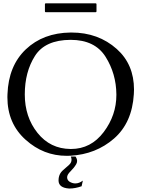

<svg xmlns="http://www.w3.org/2000/svg" viewBox="-20 -897 826 1127"><path d="M248.5 -877.4H541.5Q546.4 -877.4 546.4 -872.6V-830.6Q546.4 -825.2 541.5 -825.2H248.5Q243.7 -825.2 243.7 -830.6V-872.6Q243.7 -877.4 248.5 -877.4ZM394.5 -663.1Q244.6 -662.6 185.1 -568.6Q125.5 -474.6 125.5 -342.8Q125.5 -210.4 200.2 -116.9Q274.9 -23.4 394.5 -22.5H397Q513.7 -22.5 588.9 -122.1Q663.1 -220.7 663.1 -339.8V-342.8Q662.1 -464.4 599.6 -563.7Q537.1 -663.1 394.5 -663.1ZM394.5 -706.1H399.4Q557.1 -706.1 665.5 -609.4Q766.6 -519 766.6 -371.1Q766.6 -357.9 765.6 -344.2Q755.4 -176.3 649.2 -83.7Q543 8.8 393.6 17.1Q382.3 17.6 371.1 17.6Q235.4 17.6 130.9 -76.2Q23.4 -171.9 23.4 -326.7Q23.4 -335.4 23.9 -344.2Q29.8 -510.7 131.6 -607.4Q233.4 -704.1 394.5 -706.1ZM423.3 22Q432.6 35.2 432.6 47.9Q432.6 57.6 427.2 66.9Q414.6 88.4 394.3 108.2Q374 127.9 374 143.6Q374 160.2 388.7 169.9Q405.3 179.7 422.4 179.7Q444.3 179.7 466.3 163.1L459 196.3Q420.9 209.5 389.2 209.5Q386.7 209.5 384.3 209.5Q325.7 205.1 323.7 165Q323.7 163.1 323.7 161.6Q323.7 123.5 351.6 100.6Q371.1 84 385.3 70.8Q399.9 57.6 399.9 40.5Q399.9 31.7 396 22Z"/></svg>

Font: Caudex
Style: Regular
Weight: 400
Version: Version 1.04